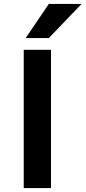

<svg xmlns="http://www.w3.org/2000/svg" viewBox="-20 -959 436 979"><path d="M101 0V-705H240V0ZM111 -765 229 -939H396L229 -765Z"/></svg>

Font: Nunito Sans 6pt
Style: Bold
Weight: 700
Version: Version 3.101;gftools[0.9.27]